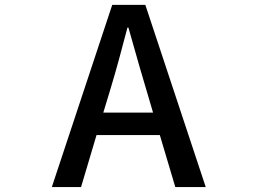

<svg xmlns="http://www.w3.org/2000/svg" viewBox="-20 -756 1040 776"><path d="M397.5 -300.8H598.6L569.3 -400.4Q556.6 -440.4 499 -644.5H495.1Q458 -501 427.7 -400.4ZM688.5 0 626 -210H370.1L307.6 0H189.5L433.6 -736.3H567.4L811.5 0Z"/></svg>

Font: GenEi Gothic M SemiBold
Style: Regular
Weight: 500
Designer: o_tamon (Modified); [Source Han Sans]
Ryoko NISHIZUKA  (kana & ideographs); Paul D. Hunt (Latin, Greek & Cyrillic); Wenl
Version: Version 1.1a;Original Version 1.004